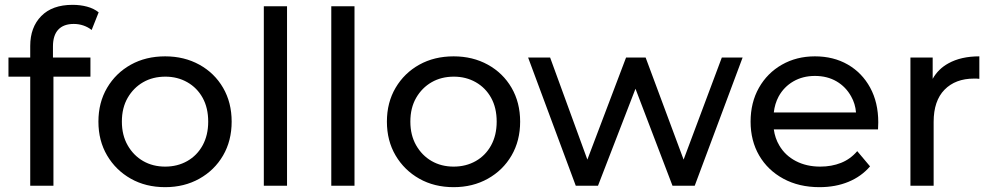

<svg xmlns="http://www.w3.org/2000/svg" viewBox="-20 -768 4104 794"><path d="M105 0V-451H15V-530H105V-578Q105 -655 150.5 -701.5Q196 -748 280 -748Q312 -748 340 -740.5Q368 -733 388 -717L359 -644Q344 -656 325 -662.5Q306 -669 285 -669Q243 -669 221 -645.5Q199 -622 199 -576V-530H354V-451H201V0Z M663 6Q583 6 521 -29Q459 -64 423 -125Q387 -186 387 -265Q387 -344 423 -405Q459 -466 521 -500.5Q583 -535 663 -535Q742 -535 804.5 -500.5Q867 -466 902.5 -405Q938 -344 938 -265Q938 -186 902.5 -125Q867 -64 804.5 -29Q742 6 663 6ZM663 -79Q714 -79 754.5 -102Q795 -125 818 -167Q841 -209 841 -265Q841 -322 818 -363.5Q795 -405 754.5 -428Q714 -451 664 -451Q612 -451 572 -428Q532 -405 508 -363.5Q484 -322 484 -265Q484 -209 508 -167Q532 -125 572 -102Q612 -79 663 -79Z M1071 0V-742H1167V0Z M1350 0V-742H1446V0Z M1856 6Q1776 6 1714 -29Q1652 -64 1616 -125Q1580 -186 1580 -265Q1580 -344 1616 -405Q1652 -466 1714 -500.5Q1776 -535 1856 -535Q1935 -535 1997.5 -500.5Q2060 -466 2095.5 -405Q2131 -344 2131 -265Q2131 -186 2095.5 -125Q2060 -64 1997.5 -29Q1935 6 1856 6ZM1856 -79Q1907 -79 1947.5 -102Q1988 -125 2011 -167Q2034 -209 2034 -265Q2034 -322 2011 -363.5Q1988 -405 1947.5 -428Q1907 -451 1857 -451Q1805 -451 1765 -428Q1725 -405 1701 -363.5Q1677 -322 1677 -265Q1677 -209 1701 -167Q1725 -125 1765 -102Q1805 -79 1856 -79Z M2361 0 2164 -530H2255L2409 -108L2569 -530H2650L2807 -108L2965 -530H3051L2853 0H2761L2608 -401L2453 0Z M3369 6Q3284 6 3219.5 -29Q3155 -64 3119.5 -125Q3084 -186 3084 -265Q3084 -344 3118.5 -405Q3153 -466 3213.5 -500.5Q3274 -535 3350 -535Q3427 -535 3486 -501Q3545 -467 3578.5 -405.5Q3612 -344 3612 -262Q3612 -256 3611.5 -248Q3611 -240 3611 -233H3180Q3185 -196 3203 -166Q3227 -125 3271 -102Q3315 -79 3372 -79Q3419 -79 3458 -94.5Q3497 -110 3525 -143L3578 -80Q3542 -38 3488.5 -16Q3435 6 3369 6ZM3520 -303Q3517 -339 3500 -369Q3478 -409 3439.5 -431.5Q3401 -454 3350 -454Q3300 -454 3261 -431.5Q3222 -409 3200 -369Q3184 -339 3180 -303Z M3745 0V-530H3837V-442Q3860 -483 3902 -506Q3954 -535 4030 -535V-442Q4024 -443 4018.5 -443Q4013 -443 4008 -443Q3931 -443 3886 -397Q3841 -351 3841 -264V0Z"/></svg>

Font: Montserrat Z Med
Style: Regular
Weight: 500
Designer: Julieta Ulanovsky
Foundry: Julieta Ulanovsky
Version: Version 8.000